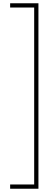

<svg xmlns="http://www.w3.org/2000/svg" viewBox="-20 -793 340 1174"><path d="M42 335H189V-747H42V-773H215V361H42Z"/></svg>

Font: Noto Sans Telugu SemiCondensed Thin
Style: Regular
Weight: 100
Width: 4
Designer: Jelle Bosma - Monotype Design Team
Foundry: Monotype Imaging Inc.
Version: Version 2.005; ttfautohint (v1.8.4.7-5d5b)